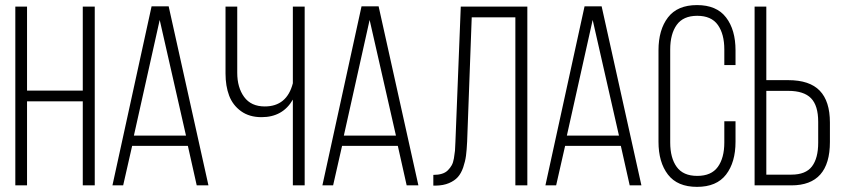

<svg xmlns="http://www.w3.org/2000/svg" viewBox="-20 -726 3305 752"><path d="M40 0V-700.2H85.9V-371.1H304.2V-700.2H351.1V0H304.2V-329.1H85.9V0Z M420.4 0 573.7 -701.2H640.6L796.4 0H750.5L715.8 -154.8H497.6L462.4 0ZM504.4 -194.8H708.5L605.5 -647.9Z M863.3 -438V-700.2H909.2V-440.9Q909.2 -383.3 936.3 -346.2Q963.4 -309.1 1017.1 -309.1Q1103.5 -309.1 1127 -399.9V-700.2H1173.3V0H1127V-335.9Q1087.4 -267.1 1004.4 -267.1Q956.5 -267.1 924.1 -290.5Q891.6 -314 877.4 -351.6Q863.3 -389.2 863.3 -438Z M1242.7 0 1396 -701.2H1462.9L1618.7 0H1572.8L1538.1 -154.8H1319.8L1284.7 0ZM1326.7 -194.8H1530.8L1427.7 -647.9Z M1677.2 1V-41Q1696.3 -41 1710.7 -45.4Q1725.1 -49.8 1734.4 -59.3Q1743.7 -68.8 1749.3 -78.9Q1754.9 -88.9 1757.8 -105.7Q1760.7 -122.6 1762 -135.7Q1763.2 -148.9 1763.7 -169.9L1784.7 -700.2H2045.4V0H1998.5V-658.2H1827.6L1809.6 -170.9Q1808.1 -139.2 1805.2 -116.5Q1802.2 -93.8 1794.2 -70.3Q1786.1 -46.9 1773.2 -32.5Q1760.3 -18.1 1738.5 -8.8Q1716.8 0.5 1686.5 1Z M2116.2 0 2269.5 -701.2H2336.4L2492.2 0H2446.3L2411.6 -154.8H2193.4L2158.2 0ZM2200.2 -194.8H2404.3L2301.3 -647.9Z M2559.1 -170.9V-528.8Q2559.1 -609.4 2596.2 -657.7Q2633.3 -706.1 2710 -706.1Q2786.6 -706.1 2823.7 -657.7Q2860.8 -609.4 2860.8 -528.8V-471.2H2816.9V-532.2Q2816.9 -592.8 2791.5 -628.4Q2766.1 -664.1 2710.9 -664.1Q2655.8 -664.1 2630.4 -628.4Q2605 -592.8 2605 -532.2V-168Q2605 -107.4 2630.4 -72.3Q2655.8 -37.1 2710.9 -37.1Q2766.1 -37.1 2791.5 -72.3Q2816.9 -107.4 2816.9 -168V-251H2860.8V-170.9Q2860.8 -90.3 2823.7 -42.2Q2786.6 5.9 2710 5.9Q2633.3 5.9 2596.2 -42.2Q2559.1 -90.3 2559.1 -170.9Z M2935.5 0V-700.2H2981.4V-412.1H3067.4Q3150.9 -412.1 3190.7 -370.8Q3230.5 -329.6 3230.5 -246.1V-169.9Q3230.5 0 3079.6 0ZM2981.4 -42H3079.6Q3135.7 -42 3160.2 -74.2Q3184.6 -106.4 3184.6 -167V-249Q3184.6 -312.5 3156.5 -341.3Q3128.4 -370.1 3067.4 -370.1H2981.4Z"/></svg>

Font: Bebas Neue Book
Style: Regular
Weight: 400
Designer: Ryoichi Tsunekawa
Foundry: Ryoichi Tsunekawa
Version: Version 001.003